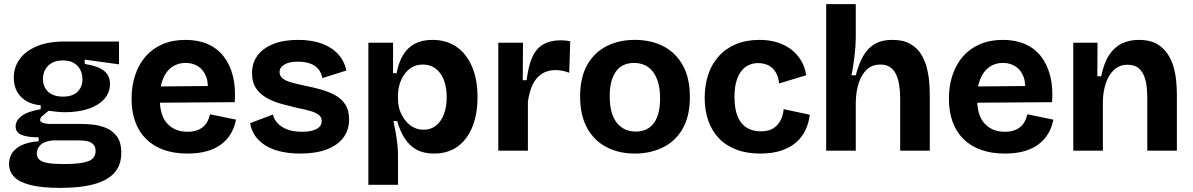

<svg xmlns="http://www.w3.org/2000/svg" viewBox="-20 -733 5802 934"><path d="M272 181Q185 181 130 167.5Q75 154 49.5 128Q24 102 24 64Q24 18 60 -11Q96 -40 168 -46V-65Q113 -65 84.5 -77Q56 -89 56 -118Q56 -146 84 -168Q112 -190 178 -202V-221Q117 -226 82 -262Q47 -298 47 -355Q47 -405 75 -444.5Q103 -484 158 -507.5Q213 -531 293 -531H559V-420L392 -443V-422Q457 -412 486 -388.5Q515 -365 515 -325Q515 -284 488.5 -253Q462 -222 412.5 -204.5Q363 -187 293 -187Q280 -187 264.5 -188.5Q249 -190 216 -194Q197 -179 186 -169Q175 -159 175 -150Q175 -143 182.5 -138.5Q190 -134 202 -132Q214 -130 227 -130H378Q398 -130 430 -127Q462 -124 494 -111.5Q526 -99 548 -70.5Q570 -42 570 11Q570 69 537.5 106.5Q505 144 439 162.5Q373 181 272 181ZM287 65Q348 65 382.5 58.5Q417 52 431 38Q445 24 445 3Q445 -17 436 -28Q427 -39 414 -43.5Q401 -48 387 -49Q373 -50 364 -50H237Q195 -46 177 -28Q159 -10 159 14Q159 34 173 45Q187 56 215.5 60.5Q244 65 287 65ZM286 -263Q333 -263 357 -286.5Q381 -310 381 -347Q381 -387 356.5 -413Q332 -439 286 -439Q240 -439 214.5 -413.5Q189 -388 189 -348Q189 -323 200.5 -303.5Q212 -284 233.5 -273.5Q255 -263 286 -263Z M892 14Q827 14 776.5 -4Q726 -22 691 -56.5Q656 -91 638 -140.5Q620 -190 620 -253Q620 -315 637.5 -367.5Q655 -420 688.5 -458.5Q722 -497 771 -518Q820 -539 882 -539Q943 -539 989.5 -519Q1036 -499 1067 -460Q1098 -421 1112.5 -365Q1127 -309 1122 -236L713 -233V-312L1037 -315L989 -274Q996 -327 982.5 -361Q969 -395 942.5 -411Q916 -427 883 -427Q845 -427 816.5 -407Q788 -387 772.5 -348.5Q757 -310 757 -256Q757 -171 794 -131.5Q831 -92 892 -92Q920 -92 939.5 -99.5Q959 -107 971.5 -119Q984 -131 991 -146Q998 -161 1002 -177L1128 -151Q1121 -114 1103.5 -84Q1086 -54 1057.5 -32Q1029 -10 988 2Q947 14 892 14Z M1441 14Q1388 14 1345 4Q1302 -6 1271 -25.5Q1240 -45 1221 -72.5Q1202 -100 1197 -134L1308 -176Q1312 -154 1329.5 -134.5Q1347 -115 1377 -103.5Q1407 -92 1450 -92Q1495 -92 1520 -105.5Q1545 -119 1545 -144Q1545 -163 1531 -174Q1517 -185 1490.5 -193Q1464 -201 1426 -208Q1388 -217 1349.5 -227.5Q1311 -238 1278.5 -256Q1246 -274 1226 -303Q1206 -332 1206 -377Q1206 -426 1232 -462Q1258 -498 1308.5 -518.5Q1359 -539 1430 -539Q1495 -539 1544 -521.5Q1593 -504 1624 -470.5Q1655 -437 1665 -390L1548 -353Q1544 -378 1529 -396.5Q1514 -415 1488.5 -424Q1463 -433 1429 -433Q1387 -433 1363.5 -419Q1340 -405 1340 -382Q1340 -363 1355.5 -351Q1371 -339 1398.5 -331.5Q1426 -324 1464 -316Q1504 -308 1541.5 -297.5Q1579 -287 1610 -270Q1641 -253 1659.5 -225Q1678 -197 1678 -152Q1678 -100 1650 -63Q1622 -26 1569 -6Q1516 14 1441 14Z M1772 166V-264V-525H1892V-378L1909 -376Q1919 -430 1941.5 -466.5Q1964 -503 1999.5 -521Q2035 -539 2083 -539Q2152 -539 2201 -505Q2250 -471 2276.5 -408.5Q2303 -346 2303 -260Q2303 -180 2279 -118.5Q2255 -57 2208 -21.5Q2161 14 2091 14Q2041 14 2006.5 -5Q1972 -24 1949 -59.5Q1926 -95 1912 -144H1894Q1900 -116 1905 -87.5Q1910 -59 1913 -32Q1916 -5 1916 20V166ZM2041 -102Q2076 -102 2101 -122Q2126 -142 2139.5 -177.5Q2153 -213 2153 -259Q2153 -309 2139 -344.5Q2125 -380 2099 -399.5Q2073 -419 2038 -419Q2006 -419 1983.5 -405.5Q1961 -392 1945.5 -369Q1930 -346 1923 -320Q1916 -294 1916 -269V-251Q1916 -230 1921 -209.5Q1926 -189 1936.5 -170Q1947 -151 1962 -135.5Q1977 -120 1997 -111Q2017 -102 2041 -102Z M2404 0V-256V-525H2524L2523 -343H2542Q2550 -411 2569 -454Q2588 -497 2622.5 -517Q2657 -537 2708 -537Q2718 -537 2729 -536Q2740 -535 2754 -532L2749 -379Q2732 -386 2714.5 -389Q2697 -392 2682 -392Q2644 -392 2616 -374Q2588 -356 2571.5 -322Q2555 -288 2548 -238V0Z M3069 14Q2990 14 2930 -17.5Q2870 -49 2836 -110.5Q2802 -172 2802 -264Q2802 -356 2836.5 -417Q2871 -478 2931 -508.5Q2991 -539 3068 -539Q3147 -539 3207 -508Q3267 -477 3301.5 -415.5Q3336 -354 3336 -262Q3336 -168 3301 -107Q3266 -46 3205 -16Q3144 14 3069 14ZM3073 -93Q3097 -93 3118 -101Q3139 -109 3155.5 -127.5Q3172 -146 3181.5 -177.5Q3191 -209 3191 -254Q3191 -302 3180.5 -335Q3170 -368 3152.5 -388.5Q3135 -409 3112 -418Q3089 -427 3064 -427Q3041 -427 3019.5 -419Q2998 -411 2982 -392.5Q2966 -374 2956 -343Q2946 -312 2946 -266Q2946 -218 2956 -185Q2966 -152 2984 -131.5Q3002 -111 3025 -102Q3048 -93 3073 -93Z M3679 14Q3611 14 3560 -6Q3509 -26 3475.5 -62Q3442 -98 3425 -147.5Q3408 -197 3408 -256Q3408 -318 3425 -369.5Q3442 -421 3476 -459Q3510 -497 3560 -518Q3610 -539 3674 -539Q3723 -539 3762 -526.5Q3801 -514 3830 -491.5Q3859 -469 3877.5 -437.5Q3896 -406 3902 -367L3770 -327Q3767 -359 3753.5 -381.5Q3740 -404 3718 -415Q3696 -426 3667 -426Q3643 -426 3622.5 -416.5Q3602 -407 3586.5 -387.5Q3571 -368 3562 -337Q3553 -306 3553 -262Q3553 -203 3568.5 -166Q3584 -129 3613 -111.5Q3642 -94 3681 -94Q3720 -94 3743.5 -110Q3767 -126 3778.5 -150.5Q3790 -175 3792 -202L3919 -175Q3915 -136 3899 -101.5Q3883 -67 3853.5 -41Q3824 -15 3780.5 -0.5Q3737 14 3679 14Z M3999 0V-325V-713H4143V-552Q4143 -532 4141.5 -509Q4140 -486 4137 -462Q4134 -438 4130.5 -414Q4127 -390 4122 -367H4143Q4157 -421 4178.5 -459.5Q4200 -498 4234.5 -518.5Q4269 -539 4321 -539Q4374 -539 4408 -519.5Q4442 -500 4461 -469Q4480 -438 4489 -401.5Q4498 -365 4500.5 -330Q4503 -295 4503 -269V0H4359V-253Q4359 -290 4354 -320.5Q4349 -351 4338 -373Q4327 -395 4308.5 -407Q4290 -419 4263 -419Q4223 -419 4197 -395Q4171 -371 4157.5 -329.5Q4144 -288 4143 -235V0Z M4868 14Q4803 14 4752.5 -4Q4702 -22 4667 -56.5Q4632 -91 4614 -140.5Q4596 -190 4596 -253Q4596 -315 4613.5 -367.5Q4631 -420 4664.5 -458.5Q4698 -497 4747 -518Q4796 -539 4858 -539Q4919 -539 4965.5 -519Q5012 -499 5043 -460Q5074 -421 5088.5 -365Q5103 -309 5098 -236L4689 -233V-312L5013 -315L4965 -274Q4972 -327 4958.5 -361Q4945 -395 4918.5 -411Q4892 -427 4859 -427Q4821 -427 4792.5 -407Q4764 -387 4748.5 -348.5Q4733 -310 4733 -256Q4733 -171 4770 -131.5Q4807 -92 4868 -92Q4896 -92 4915.5 -99.5Q4935 -107 4947.5 -119Q4960 -131 4967 -146Q4974 -161 4978 -177L5104 -151Q5097 -114 5079.5 -84Q5062 -54 5033.5 -32Q5005 -10 4964 2Q4923 14 4868 14Z M5201 0V-316V-525H5319L5318 -362H5337Q5350 -427 5375.5 -465.5Q5401 -504 5437.5 -521.5Q5474 -539 5520 -539Q5572 -539 5605.5 -520.5Q5639 -502 5659 -472Q5679 -442 5689 -406.5Q5699 -371 5702 -336Q5705 -301 5705 -273V0H5561V-256Q5561 -275 5559 -302Q5557 -329 5548.5 -355.5Q5540 -382 5520.5 -400Q5501 -418 5466 -418Q5426 -418 5399.5 -393.5Q5373 -369 5359 -327Q5345 -285 5345 -233V0Z"/></svg>

Font: Bricolage Grotesque 48pt Condensed ExtraBold
Style: Bold
Weight: 700
Version: Version 1.000;gftools[0.9.30]